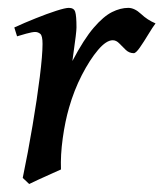

<svg xmlns="http://www.w3.org/2000/svg" viewBox="-20 -440 407 478"><path d="M367.2 -381.8Q359.9 -372.1 349.1 -354.2Q338.4 -336.4 328.4 -322Q318.4 -307.6 313 -307.6Q301.8 -307.6 293.2 -315.7Q284.7 -323.7 277.1 -331.8Q269.5 -339.8 260.7 -339.8Q244.6 -339.8 224.1 -315.7Q203.6 -291.5 183.8 -253.2Q164.1 -214.8 151.9 -171.9Q142.1 -138.2 136.2 -95.9Q130.4 -53.7 131.8 -18.1Q124 -14.6 107.7 -7.3Q91.3 0 75.4 7.3Q59.6 14.6 52.7 18.1L36.6 2.9Q49.8 -60.5 61 -127.2Q72.3 -193.8 79.1 -248.5Q85.9 -303.2 85.9 -330.6Q85.9 -351.1 80.3 -355.7Q74.7 -360.4 67.4 -360.4Q60.5 -360.4 45.2 -356.2Q29.8 -352.1 22.5 -349.6L15.6 -371.6Q41 -383.3 69.1 -394.5Q97.2 -405.8 119.9 -413.1Q142.6 -420.4 151.4 -420.4Q164.1 -420.4 167.2 -410.6Q170.4 -400.9 170.4 -371.6Q170.4 -365.2 168.5 -349.6Q166.5 -334 164.1 -316.7Q161.6 -299.3 160.2 -288.1Q189 -342.8 213.4 -371.1Q237.8 -399.4 258.8 -409.9Q279.8 -420.4 299.3 -420.4Q314.9 -420.4 331.1 -405.3Q347.2 -390.1 367.2 -381.8Z"/></svg>

Font: Dai Banna SIL
Style: Italic
Weight: 400
Italic angle: -11°
Designer: Victor Gaultney
Foundry: SIL International
Version: Version 4.000